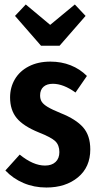

<svg xmlns="http://www.w3.org/2000/svg" viewBox="-20 -821 440 857"><path d="M368 -482 317 -408Q263 -447 216 -447Q189 -447 174 -433.5Q159 -420 159 -395Q159 -378 166.5 -366.5Q174 -355 193 -343.5Q212 -332 251 -316Q319 -289 351 -252.5Q383 -216 383 -154Q383 -75 328 -29.5Q273 16 187 16Q132 16 85 -4Q38 -24 4 -60L68 -131Q128 -82 181 -82Q211 -82 228 -98Q245 -114 245 -142Q245 -173 227 -190.5Q209 -208 153 -230Q84 -258 54.5 -294Q25 -330 25 -386Q25 -431 46.5 -467.5Q68 -504 109 -525Q150 -546 205 -546Q254 -546 295.5 -529.5Q337 -513 368 -482ZM314 -801 362 -750 246 -617H163L47 -750L95 -801L204 -710Z"/></svg>

Font: Fira Sans Extra Condensed SemiBold
Style: Regular
Weight: 600
Width: 1
Designer: Carrois Corporate & Edenspiekermann AG
Foundry: Carrois Corporate GbR & Edenspiekermann AG
Version: Version 4.203